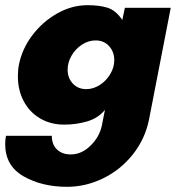

<svg xmlns="http://www.w3.org/2000/svg" viewBox="-64 -471 716 741"><path d="M-44 85Q-44 70 -41 53H136Q136 87 156 106Q176 125 209 125Q251 125 285.5 91Q320 57 329 14L341 -47Q315 -15 272.5 -2.5Q230 10 184 10Q131 10 90 -14.5Q49 -39 27 -81.5Q5 -124 5 -176Q5 -201 9 -221Q21 -282 60.5 -334.5Q100 -387 156.5 -419Q213 -451 274 -451Q320 -451 351.5 -441Q383 -431 408 -394L418 -441H595L511 -9Q496 65 449 124.5Q402 184 334.5 217Q267 250 195 250Q98 250 27 209.5Q-44 169 -44 85ZM269 -127Q296 -127 321 -143Q346 -159 361.5 -185Q377 -211 377 -239Q377 -271 357 -293Q337 -315 305 -315Q277 -315 252 -298.5Q227 -282 212 -256Q197 -230 197 -202Q197 -170 217 -148.5Q237 -127 269 -127Z"/></svg>

Font: Teachers ExtraBold
Style: Italic
Weight: 800
Designer: Alfredo Marco Pradil & Chank Diesel
Version: Version 0.009